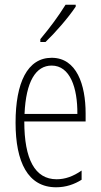

<svg xmlns="http://www.w3.org/2000/svg" viewBox="-20 -784 428 814"><path d="M301 -756V-764H258C226 -713 195 -671 151 -618V-606H173C212 -643 270 -709 301 -756ZM199 -539C96 -539 46 -433 46 -264C46 -97 98 10 218 10C260 10 296 -3 326 -22V-61C290 -36 256 -24 220 -24C128 -24 83 -109 83 -269H343V-303C343 -425 305 -539 199 -539ZM199 -506C277 -506 309 -412 308 -301H84C90 -439 132 -506 199 -506Z"/></svg>

Font: Noto Sans Armenian ExtraCondensed ExtraLight
Style: Regular
Weight: 200
Width: 2
Designer: Monotype Design Team
Foundry: Monotype Imaging Inc.
Version: Version 2.008